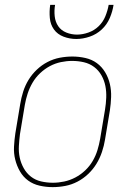

<svg xmlns="http://www.w3.org/2000/svg" viewBox="-20 -760 540 788"><path d="M196 8Q169 8 142.5 2Q116 -4 95.5 -19Q75 -34 62 -56.5Q49 -79 42.5 -105Q36 -131 37.5 -158.5Q39 -186 43 -213L63 -333Q67 -358 75 -383.5Q83 -409 97 -432Q111 -455 131 -474Q151 -493 175 -505.5Q199 -518 225 -523Q251 -528 277 -528Q304 -528 330.5 -522Q357 -516 377.5 -501Q398 -486 411.5 -463.5Q425 -441 431 -415Q437 -389 436 -361.5Q435 -334 431 -307L411 -187Q407 -162 398.5 -136.5Q390 -111 376 -88Q362 -65 342 -46Q322 -27 298 -14.5Q274 -2 248 3Q222 8 196 8ZM197 -10Q220 -10 243.5 -15Q267 -20 289 -31.5Q311 -43 329.5 -60.5Q348 -78 360.5 -99.5Q373 -121 380 -144Q387 -167 391 -190L411 -310Q415 -334 416 -359Q417 -384 412.5 -407Q408 -430 396.5 -450.5Q385 -471 366.5 -485Q348 -499 324.5 -504.5Q301 -510 276 -510Q253 -510 229.5 -505Q206 -500 184.5 -488.5Q163 -477 144.5 -459.5Q126 -442 113.5 -420.5Q101 -399 93.5 -376Q86 -353 82 -330L62 -210Q59 -186 57.5 -161Q56 -136 61 -113Q66 -90 77.5 -69.5Q89 -49 107 -35Q125 -21 148.5 -15.5Q172 -10 197 -10ZM293 -600Q266 -600 241 -609.5Q216 -619 201.5 -639Q187 -659 184.5 -686Q182 -713 186 -740H206Q202 -717 204.5 -693.5Q207 -670 219 -652.5Q231 -635 252 -626.5Q273 -618 296 -618Q319 -618 343 -626.5Q367 -635 385 -652.5Q403 -670 412.5 -693.5Q422 -717 426 -740H446Q442 -713 430.5 -686Q419 -659 397.5 -639Q376 -619 348 -609.5Q320 -600 293 -600Z"/></svg>

Font: Iosevka Curly Thin
Style: Italic
Weight: 100
Italic angle: -9°
Monospace: yes
Designer: Belleve Invis
Foundry: Belleve Invis
Version: Version 22.1.2; ttfautohint (v1.8.4)